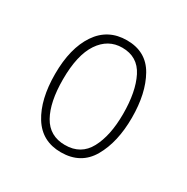

<svg xmlns="http://www.w3.org/2000/svg" viewBox="-90 -802 471 484"><g transform="rotate(30 145.5 -560.0)"><path d="M257 -561Q257 -490 230 -443Q203 -396 145 -396Q90 -396 62 -441Q34 -486 34 -560Q34 -635 64 -679.5Q94 -724 149 -724Q205 -724 231 -678Q257 -632 257 -561ZM58 -558Q58 -492 79 -454.5Q100 -417 145 -417Q191 -417 212 -456Q233 -495 233 -558Q233 -623 213 -662.5Q193 -702 148 -702Q107 -702 82.5 -665.5Q58 -629 58 -558Z"/></g></svg>

Font: Noto Sans Gurmukhi ExtraCondensed Thin
Style: Regular
Weight: 100
Width: 2
Designer: Jelle Bosma - Monotype Design Team
Foundry: Monotype Imaging Inc.
Version: Version 2.004; ttfautohint (v1.8.4.7-5d5b)